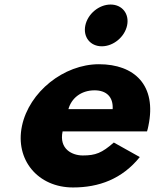

<svg xmlns="http://www.w3.org/2000/svg" viewBox="-20 -811 682 846"><path d="M467.3 -791C416.3 -791 366.7 -750 356 -699C345.3 -648 377.6 -607 428.6 -607C479.6 -607 529.3 -648 540 -699C550.7 -750 518.3 -791 467.3 -791ZM627.8 -232C630 -238 632.4 -249 633.8 -256C671.7 -436 572 -528 416 -528C261 -528 108.4 -406 76.8 -256C45.5 -107 146.8 15 301.8 15C415.8 15 517.6 -22 596 -119L481.5 -183C428.8 -137 401.5 -126 344.5 -126C299.5 -126 239.2 -153 255.8 -232ZM281.4 -330C294.3 -377 335.8 -413 396.8 -413C448.8 -413 479.7 -384 476.4 -330Z"/></svg>

Font: Hussar
Style: BdOblTwo
Weight: 700
Foundry: Cannot Into Space Fonts
Version: Version 2.00